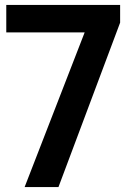

<svg xmlns="http://www.w3.org/2000/svg" viewBox="-20 -760 536 780"><path d="M80 0 339.5 -668.5 382.5 -628.5H5.5V-740H468V-668L217.5 0Z"/></svg>

Font: Encode Sans Condensed Thin SemiBold
Style: Regular
Weight: 600
Version: Version 3.002